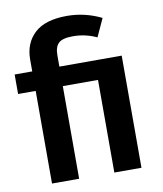

<svg xmlns="http://www.w3.org/2000/svg" viewBox="-84 -823 755 892"><g transform="rotate(-10 293.0 -377.5)"><path d="M454 -717 415 -632Q362 -657 303 -657Q254 -657 235.5 -639.5Q217 -622 217 -583V-529H511V0H383V-437H217V0H89V-437H6V-529H89V-585Q89 -662 139 -708.5Q189 -755 292 -755Q376 -755 454 -717Z"/></g></svg>

Font: Fira Sans Medium
Style: Regular
Weight: 500
Designer: bBox Type GmbH & Carrois Corporate GbR & Edenspiekermann AG
Foundry: bBox Type GmbH & Carrois Corporate GbR & Edenspiekermann AG
Version: Version 4.301